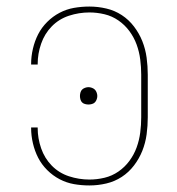

<svg xmlns="http://www.w3.org/2000/svg" viewBox="-20 -558 540 586"><path d="M253 8Q229 8 206 4Q183 0 162 -11Q141 -22 124 -39Q107 -56 96.5 -76.5Q86 -97 80.5 -120.5Q75 -144 75 -167Q75 -167 75 -167.5Q75 -168 75 -169H95Q95 -168 95 -168Q95 -168 95 -167Q95 -136 105.5 -105.5Q116 -75 138 -52.5Q160 -30 190.5 -20Q221 -10 253 -10Q276 -10 299 -15.5Q322 -21 341.5 -34.5Q361 -48 375 -67Q389 -86 397 -108Q405 -130 408 -153.5Q411 -177 411 -200V-330Q411 -353 408 -376.5Q405 -400 397 -422Q389 -444 375 -463Q361 -482 341.5 -495.5Q322 -509 299 -514.5Q276 -520 253 -520Q221 -520 190.5 -510Q160 -500 138 -477.5Q116 -455 105.5 -424.5Q95 -394 95 -363Q95 -362 95 -362Q95 -362 95 -361H75Q75 -362 75 -362.5Q75 -363 75 -363Q75 -386 80.5 -409.5Q86 -433 96.5 -453.5Q107 -474 124 -491Q141 -508 162 -519Q183 -530 206 -534Q229 -538 253 -538Q279 -538 304.5 -532Q330 -526 351.5 -512Q373 -498 389 -477Q405 -456 414.5 -432Q424 -408 427.5 -382Q431 -356 431 -330V-200Q431 -174 427.5 -148Q424 -122 414.5 -98Q405 -74 389 -53Q373 -32 351.5 -18Q330 -4 304.5 2Q279 8 253 8ZM250 -239Q245 -239 239.5 -240.5Q234 -242 230.5 -245.5Q227 -249 225.5 -254.5Q224 -260 224 -265Q224 -270 225.5 -275.5Q227 -281 230.5 -284.5Q234 -288 239.5 -290Q245 -292 250 -292Q255 -292 260.5 -290Q266 -288 269.5 -284.5Q273 -281 275 -275.5Q277 -270 277 -265Q277 -260 275 -254.5Q273 -249 269.5 -245.5Q266 -242 260.5 -240.5Q255 -239 250 -239Z"/></svg>

Font: Iosevka Slab Thin
Style: Regular
Weight: 100
Monospace: yes
Designer: Belleve Invis
Foundry: Belleve Invis
Version: Version 11.1.0; ttfautohint (v1.8.3)